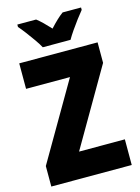

<svg xmlns="http://www.w3.org/2000/svg" viewBox="-136 -1002 784 1077"><g transform="rotate(-15 256.5 -463.5)"><path d="M491 0H24V-119L284 -566H29V-714H484V-595L225 -149H491ZM180 -767Q170 -786 150.5 -814Q131 -842 110.5 -869Q90 -896 75 -913V-927H184Q202 -913 220 -895.5Q238 -878 260 -854Q282 -878 301 -896Q320 -914 338 -927H445V-913Q430 -895 410 -868.5Q390 -842 371.5 -815Q353 -788 341 -767Z"/></g></svg>

Font: Noto Sans Myanmar UI Condensed Black
Style: Regular
Weight: 900
Width: 3
Designer: Monotype Design Team
Foundry: Monotype Imaging Inc.
Version: Version 2.103; ttfautohint (v1.8.4.7-5d5b)